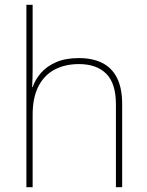

<svg xmlns="http://www.w3.org/2000/svg" viewBox="-20 -780 613 800"><path d="M116 -496Q116 -474 115.5 -456.5Q115 -439 114 -417H116Q127 -449 151 -476.5Q175 -504 214 -521Q253 -538 309 -538Q366 -538 406.5 -517.5Q447 -497 468 -454.5Q489 -412 489 -346V0H463V-345Q463 -433 422.5 -473Q382 -513 309 -513Q252 -513 208.5 -490.5Q165 -468 140.5 -421Q116 -374 116 -302V0H90V-760H116Z"/></svg>

Font: Noto Sans Armenian Thin
Style: Regular
Weight: 250
Version: Version 2.007